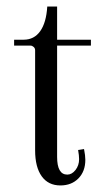

<svg xmlns="http://www.w3.org/2000/svg" viewBox="-20 -553 314 585"><path d="M164 12Q127 12 107 -16Q87 -44 87 -95V-400Q87 -406 82.5 -410Q78 -414 73 -414H23V-432H52Q84 -432 102.5 -458Q121 -484 124 -533H154V-432H257V-414H154V-75Q154 -21 185 -21Q199 -21 210 -35Q221 -49 221 -68Q221 -79 218 -96L236 -99Q240 -79 240 -66Q240 -31 219 -9.5Q198 12 164 12Z"/></svg>

Font: Arapey Thin
Style: Regular
Weight: 100
Designer: Eduardo Rodriguez Tunni
Foundry: Eduardo Rodriguez Tunni
Version: Version 4.000;hotconv 1.0.109;makeotfexe 2.5.65596